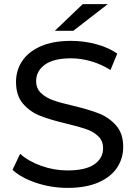

<svg xmlns="http://www.w3.org/2000/svg" viewBox="-20 -907 661 935"><path d="M41 -80 78 -158Q118 -122 180.5 -99.5Q243 -77 309 -77Q396 -77 439 -106.5Q482 -136 482 -185Q482 -221 458.5 -243.5Q435 -266 400.5 -278Q366 -290 303 -305Q224 -324 175.5 -343Q127 -362 92.5 -401.5Q58 -441 58 -508Q58 -564 87.5 -609Q117 -654 177 -681Q237 -708 326 -708Q388 -708 448 -692Q508 -676 551 -646L518 -566Q474 -594 424 -608.5Q374 -623 326 -623Q241 -623 198.5 -592Q156 -561 156 -512Q156 -476 180 -453.5Q204 -431 239.5 -418.5Q275 -406 336 -392Q415 -373 463 -354Q511 -335 545.5 -296Q580 -257 580 -191Q580 -136 550 -90.5Q520 -45 459 -18.5Q398 8 309 8Q230 8 156.5 -16.5Q83 -41 41 -80ZM383 -887H505L337 -757H247Z"/></svg>

Font: Idrija
Style: Regular
Weight: 500
Designer: Julieta Ulanovsky
Foundry: Julieta Ulanovsky
Version: Version 7.200